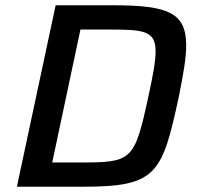

<svg xmlns="http://www.w3.org/2000/svg" viewBox="-20 -708 747 728"><path d="M191 -688 44 0H297C575 0 595 -50 658 -341C675 -426 686 -488 686 -535C686 -659 620 -688 408 -688ZM283 -92H178L285 -596H390C522 -596 570 -593 570 -514C570 -476 560 -422 543 -344C490 -97 480 -92 283 -92Z"/></svg>

Font: Saira UNSAM Medium Italic
Style: Regular
Weight: 500
Italic angle: -12°
Designer: Hector Gatti with collaboration of the Omnibus-Type team
Foundry: Omnibus-Type
Version: Version 0.072;PS 000.072;hotconv 1.0.88;makeotf.lib2.5.64775